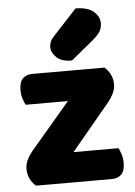

<svg xmlns="http://www.w3.org/2000/svg" viewBox="-54 -793 588 834"><g transform="rotate(-5 240.5 -376.0)"><path d="M410 -485Q426 -471 435.5 -452Q445 -433 445 -409Q445 -389 435.5 -369.5Q426 -350 412 -333L244 -131H440Q446 -120 451.5 -103Q457 -86 457 -66Q457 -31 441.5 -15.5Q426 0 400 0H69Q53 -14 43.5 -33Q34 -52 34 -76Q34 -96 43.5 -115.5Q53 -135 67 -152L239 -354H55Q49 -365 43.5 -382Q38 -399 38 -419Q38 -454 53.5 -469.5Q69 -485 95 -485ZM307 -752Q359 -752 385 -730Q411 -708 411 -680Q411 -657 401 -641.5Q391 -626 367 -606L272 -528Q227 -528 205 -549Q183 -570 183 -594Q183 -606 187.5 -617Q192 -628 206 -643Z"/></g></svg>

Font: Baloo 2 Latin ExtraBold
Style: Regular
Weight: 400
Designer: Sarang Kulkarni and Ek Type
Foundry: Ek Type
Version: Version 1.001